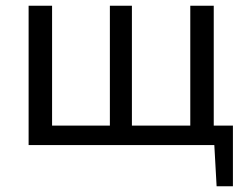

<svg xmlns="http://www.w3.org/2000/svg" viewBox="-20 -507 871 671"><path d="M794 144V-68H727V-487H645V-68H441V-487H364V-68H162V-487H80V0H729L737 144Z"/></svg>

Font: SnT
Style: Regular
Weight: 400
Designer: Natanael Gama
Version: Version 1.001;PS 001.001;hotconv 1.0.70;makeotf.lib2.5.58329